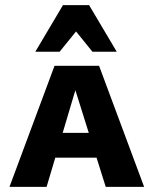

<svg xmlns="http://www.w3.org/2000/svg" viewBox="-20 -730 600 750"><path d="M17 0 193 -473H367L543 0H393L258 -430H290L162 0ZM121 -114 155 -211H385L430 -114ZM341 -528 253 -637 226 -710H328L436 -528ZM118 -528 226 -710H328L302 -638L213 -528Z"/></svg>

Font: Ysabeau SC ExtraBold
Style: Regular
Weight: 800
Designer: Christian Thalmann (Catharsis Fonts)
Version: Version 2.001;gftools[0.9.30]; featfreeze: smcp